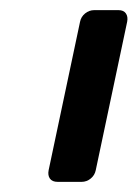

<svg xmlns="http://www.w3.org/2000/svg" viewBox="-20 -591 274 379"><path d="M76 -255 138 -548Q140 -558 148 -564.5Q156 -571 166 -571H214Q224 -571 228.5 -564.5Q233 -558 231 -548L169 -255Q167 -245 159 -238.5Q151 -232 141 -232H94Q83 -232 78.5 -238.5Q74 -245 76 -255Z"/></svg>

Font: SVN-Rubik
Style: Italic
Weight: 400
Italic angle: -12°
Designer: Hubert and Fischer
Foundry: Hubert & Fischer
Version: Version 2.101; ttfautohint (v1.8.3)